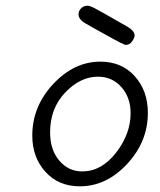

<svg xmlns="http://www.w3.org/2000/svg" viewBox="-20 -655 565 679"><path d="M94.2 -175.8Q94.2 -278.8 168.2 -357.9Q242.2 -437 335 -437Q410.2 -437 456.5 -385.5Q502.9 -334 502.9 -255.9Q502.9 -153.8 429.4 -75Q356 3.9 262.2 3.9Q187 3.9 140.6 -47.4Q94.2 -98.6 94.2 -175.8ZM157.2 -187Q157.2 -125 189.7 -86.9Q222.2 -48.8 271 -48.8Q338.9 -48.8 390.4 -115Q441.9 -181.2 441.9 -254.9Q441.9 -310.1 409.4 -346.9Q377 -383.8 326.2 -383.8Q264.2 -383.8 210.7 -327.9Q157.2 -272 157.2 -187ZM257.8 -604Q257.8 -617.2 267.3 -626Q276.9 -634.8 289.1 -634.8Q297.9 -634.8 314.9 -626Q332 -617.2 433.1 -559.1Q456.1 -544.9 456.1 -529.8Q456.1 -521 447 -508.5Q438 -496.1 424.8 -496.1Q418 -496.1 359.9 -528.8Q315.9 -552.7 283.2 -571.8Q257.8 -585.9 257.8 -604Z"/></svg>

Font: CMU Typewriter Text
Style: LightOblique
Weight: 200
Italic angle: -9.46001°
Version: Version 0.7.0